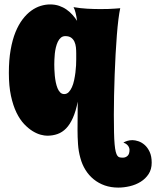

<svg xmlns="http://www.w3.org/2000/svg" viewBox="-20 -603 705 867"><path d="M324.2 -334V-362.8Q324.2 -376 322.8 -389.6Q321.3 -403.3 316.2 -414.6Q311 -425.8 301.3 -432.9Q291.5 -439.9 274.9 -439.9Q263.2 -439.9 254.9 -432.9Q246.6 -425.8 241.2 -414.6Q235.8 -403.3 232.4 -389.2Q229 -375 227.5 -360.6Q226.1 -346.2 225.6 -333Q225.1 -319.8 225.1 -311Q225.1 -302.2 225.6 -289.1Q226.1 -275.9 227.5 -261Q229 -246.1 231.9 -231.4Q234.9 -216.8 239.7 -204.8Q244.6 -192.9 252 -185.5Q259.3 -178.2 270 -178.2Q281.7 -178.2 290.3 -187Q298.8 -195.8 304.9 -209.5Q311 -223.1 314.7 -240.7Q318.4 -258.3 320.6 -275.4Q322.8 -292.5 323.5 -308.1Q324.2 -323.7 324.2 -334ZM342.8 109.9Q334.5 80.6 332.3 47.9Q330.1 15.1 330.1 -15.1Q330.1 -24.9 330.3 -43.7Q330.6 -62.5 330.6 -82.5Q330.6 -102.5 330.8 -119.9Q331.1 -137.2 331.1 -144Q322.3 -100.1 309.1 -70.6Q295.9 -41 278.6 -23.2Q261.2 -5.4 239.7 2.2Q218.3 9.8 192.9 9.8Q181.2 9.8 164.1 5.4Q147 1 127.7 -10.7Q108.4 -22.5 89.1 -42.7Q69.8 -63 54.4 -94.5Q39.1 -126 29.5 -170.2Q20 -214.4 20 -273.9Q20 -332.5 28.1 -378.2Q36.1 -423.8 50 -458Q64 -492.2 82.3 -516.1Q100.6 -540 121.3 -554.9Q142.1 -569.8 163.8 -576.4Q185.5 -583 206.1 -583Q228.5 -583 247.1 -576.7Q265.6 -570.3 280.5 -559.8Q295.4 -549.3 307.4 -535.9Q319.3 -522.5 328.1 -508.8Q325.2 -529.3 321.3 -545.2Q317.4 -561 312 -570.8Q342.8 -565.4 374 -563.7Q405.3 -562 433.1 -562Q452.6 -562 469 -562.5Q485.4 -563 497.6 -564Q511.7 -564.9 522.9 -565.9Q518.6 -546.4 514.6 -514.6Q510.7 -482.9 507.6 -443.4Q504.4 -403.8 502 -358.4Q499.5 -313 497.8 -266.1Q496.1 -219.2 495.1 -172.9Q494.1 -126.5 494.1 -85Q494.1 -38.1 494.9 -5.4Q495.6 27.3 497.6 48.8Q499.5 70.3 502.7 82.5Q505.9 94.7 510.3 100.6Q514.6 106.4 520.8 107.7Q526.9 108.9 535.2 108.9Q546.9 108.9 555.9 100.8Q564.9 92.8 564.9 73.2Q564.5 66.4 561.5 60.5Q559.1 55.2 553.2 49.8Q547.4 44.4 537.1 41Q543.9 36.6 554.7 33.2Q565.4 29.8 578.1 29.8Q589.8 29.8 604.7 34.7Q619.6 39.6 633.1 51.3Q646.5 63 655.8 82.8Q665 102.5 665 131.8Q665 161.6 651.1 182.9Q637.2 204.1 615.2 217.8Q593.3 231.4 566.4 237.8Q539.6 244.1 514.2 244.1Q481 244.1 453.1 234.4Q425.3 224.6 403.3 206.8Q381.3 189 366 164.3Q350.6 139.6 342.8 109.9Z"/></svg>

Font: Spicy Rice
Style: Regular
Weight: 400
Version: Version 1.000